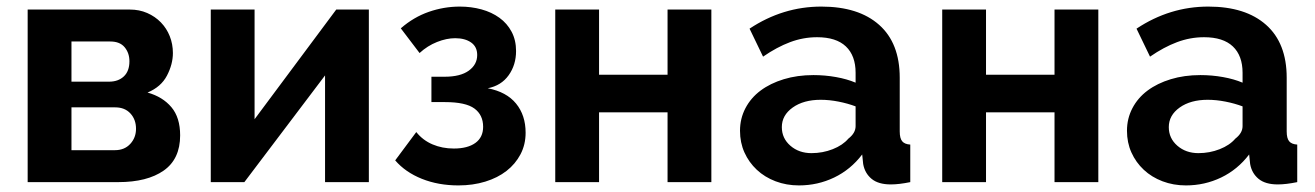

<svg xmlns="http://www.w3.org/2000/svg" viewBox="-20 -553 3993 583"><path d="M374 -524Q403 -524 427 -513.5Q451 -503 468.5 -485Q486 -467 495.5 -443Q505 -419 505 -392Q505 -358 487 -323.5Q469 -289 428 -272Q474 -259 500.5 -227.5Q527 -196 527 -142Q527 -70 477 -35Q427 0 339 0H64V-524ZM311 -305Q339 -305 356 -321Q373 -337 373 -367Q373 -392 358.5 -409.5Q344 -427 315 -427H197V-305ZM329 -97Q358 -97 375.5 -116Q393 -135 393 -162Q393 -190 376 -208.5Q359 -227 330 -227H197V-97Z M753 -191 1001 -524H1100V0H967V-324L722 0H620V-524H753Z M1197 -467Q1236 -501 1282 -517Q1328 -533 1376 -533Q1411 -533 1442 -524.5Q1473 -516 1496.5 -499Q1520 -482 1533.5 -456.5Q1547 -431 1547 -398Q1547 -356 1524.5 -324.5Q1502 -293 1461 -285Q1518 -274 1547 -238.5Q1576 -203 1576 -150Q1576 -114 1560.5 -84.5Q1545 -55 1518 -34Q1491 -13 1453.5 -1.5Q1416 10 1372 10Q1311 10 1261 -10Q1211 -30 1180 -66L1244 -152Q1264 -127 1293.5 -114.5Q1323 -102 1358 -102Q1400 -102 1423.5 -119Q1447 -136 1447 -168Q1447 -204 1420.5 -223.5Q1394 -243 1331 -243H1290V-320H1330Q1378 -320 1403.5 -338.5Q1429 -357 1429 -386Q1429 -411 1410.5 -424Q1392 -437 1362 -437Q1336 -437 1307 -425.5Q1278 -414 1254 -392Z M1799 -326H2007V-524H2140V0H2007V-212H1799V0H1666V-524H1799Z M2406 10Q2368 10 2335 -2.5Q2302 -15 2278 -37.5Q2254 -60 2240.5 -90Q2227 -120 2227 -156Q2227 -193 2243.5 -224.5Q2260 -256 2289.5 -278Q2319 -300 2360 -312.5Q2401 -325 2450 -325Q2485 -325 2518.5 -319Q2552 -313 2578 -302V-332Q2578 -384 2548.5 -412Q2519 -440 2461 -440Q2419 -440 2379 -425Q2339 -410 2297 -381L2256 -466Q2357 -533 2474 -533Q2587 -533 2649.5 -477.5Q2712 -422 2712 -317V-154Q2712 -133 2719.5 -124Q2727 -115 2744 -114V0Q2710 7 2685 7Q2647 7 2626.5 -10Q2606 -27 2601 -55L2598 -84Q2563 -38 2513 -14Q2463 10 2406 10ZM2444 -88Q2478 -88 2508.5 -100Q2539 -112 2556 -132Q2578 -149 2578 -170V-230Q2554 -239 2526 -244.5Q2498 -250 2472 -250Q2420 -250 2387 -226.5Q2354 -203 2354 -167Q2354 -133 2380 -110.5Q2406 -88 2444 -88Z M2974 -326H3182V-524H3315V0H3182V-212H2974V0H2841V-524H2974Z M3581 10Q3543 10 3510 -2.5Q3477 -15 3453 -37.5Q3429 -60 3415.5 -90Q3402 -120 3402 -156Q3402 -193 3418.5 -224.5Q3435 -256 3464.5 -278Q3494 -300 3535 -312.5Q3576 -325 3625 -325Q3660 -325 3693.5 -319Q3727 -313 3753 -302V-332Q3753 -384 3723.5 -412Q3694 -440 3636 -440Q3594 -440 3554 -425Q3514 -410 3472 -381L3431 -466Q3532 -533 3649 -533Q3762 -533 3824.5 -477.5Q3887 -422 3887 -317V-154Q3887 -133 3894.5 -124Q3902 -115 3919 -114V0Q3885 7 3860 7Q3822 7 3801.5 -10Q3781 -27 3776 -55L3773 -84Q3738 -38 3688 -14Q3638 10 3581 10ZM3619 -88Q3653 -88 3683.5 -100Q3714 -112 3731 -132Q3753 -149 3753 -170V-230Q3729 -239 3701 -244.5Q3673 -250 3647 -250Q3595 -250 3562 -226.5Q3529 -203 3529 -167Q3529 -133 3555 -110.5Q3581 -88 3619 -88Z"/></svg>

Font: PTCRaleway
Style: Bold
Weight: 700
Designer: Matt McInerney, Pablo Impallari, Rodrigo Fuenzalida
Foundry: Matt McInerney, Pablo Impallari, Rodrigo Fuenzalida
Version: Version 3.000g; ttfautohint (v1.5) -l 8 -r 28 -G 28 -x 14 -D